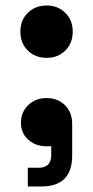

<svg xmlns="http://www.w3.org/2000/svg" viewBox="-20 -530 338 697"><path d="M150 -320Q108 -320 81 -346.5Q54 -373 54 -415Q54 -457 81 -483.5Q108 -510 150 -510Q190 -510 217 -483.5Q244 -457 244 -415Q244 -373 217 -346.5Q190 -320 150 -320ZM130 147H81V79H120Q166 79 166 33V1H149Q109 1 82.5 -23Q56 -47 56 -84Q56 -123 82.5 -148.5Q109 -174 149 -174Q190 -174 216 -148Q242 -122 242 -80V35Q242 147 130 147Z"/></svg>

Font: Rootstock Sans Headline
Style: Bold
Weight: 700
Designer: Florian Karsten
Foundry: Florian Karsten
Version: Version 2.000;FEAKit 1.0